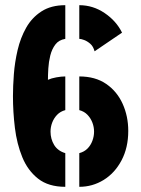

<svg xmlns="http://www.w3.org/2000/svg" viewBox="-20 -720 545 741"><path d="M232 1Q167 1 127 -30.5Q87 -62 66 -113.5Q45 -165 37.5 -226.5Q30 -288 30 -349Q30 -387 33.5 -433.5Q37 -480 48 -527Q59 -574 81 -613Q103 -652 140 -676Q177 -700 232 -700V-570Q207 -566 193.5 -548Q180 -530 174 -505.5Q168 -481 166.5 -456Q165 -431 165 -412Q178 -418 197.5 -421.5Q217 -425 232 -425V-295Q213 -290 200.5 -277Q188 -264 181.5 -247Q175 -230 175 -212Q175 -198 178.5 -185Q182 -172 189 -160.5Q196 -149 207 -141Q218 -133 232 -129ZM286 1V-129Q305 -134 317.5 -146.5Q330 -159 336.5 -176.5Q343 -194 343 -212Q343 -230 336.5 -247Q330 -264 317.5 -277Q305 -290 286 -295V-425Q348 -425 390 -396Q432 -367 453.5 -319Q475 -271 475 -215Q475 -150 449 -101Q423 -52 380 -25.5Q337 1 286 1ZM345 -522Q340 -541 328.5 -551Q317 -561 305 -565.5Q293 -570 286 -570V-700Q339 -700 384 -669.5Q429 -639 451 -594Z"/></svg>

Font: Stick No Bills ExtraLight ExtraBold
Style: Regular
Weight: 800
Version: Version 2.000